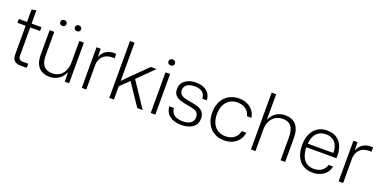

<svg xmlns="http://www.w3.org/2000/svg" viewBox="-14 -1516 4610 2313"><g transform="rotate(20 2291.0 -359.5)"><path d="M230 0Q180 0 153 -24.5Q126 -49 126 -105V-472H21V-521H126V-681L184 -691V-521H311V-472H185V-113Q185 -81 199.5 -67Q214 -53 244 -53H312V0Z M605 8Q548 8 505 -15Q462 -38 439 -85.5Q416 -133 416 -204V-521H475V-217Q475 -162 490 -123Q505 -84 538 -63.5Q571 -43 623 -43Q674 -43 713 -68Q752 -93 774 -139.5Q796 -186 796 -247V-521H855V0H800L796 -116H792Q771 -59 720.5 -25.5Q670 8 605 8ZM729 -621Q712 -621 700.5 -631.5Q689 -642 689 -658Q689 -675 700.5 -685.5Q712 -696 729 -696Q747 -696 758 -685.5Q769 -675 769 -658Q769 -642 758 -631.5Q747 -621 729 -621ZM542 -621Q525 -621 513.5 -631.5Q502 -642 502 -658Q502 -675 513.5 -685.5Q525 -696 542 -696Q560 -696 571 -685.5Q582 -675 582 -658Q582 -642 571 -631.5Q560 -621 542 -621Z M1017 0V-521H1069L1073 -420H1076Q1093 -471 1137 -499.5Q1181 -528 1236 -528Q1245 -528 1252.5 -527.5Q1260 -527 1267 -526V-470Q1261 -471 1252.5 -471Q1244 -471 1236 -471Q1192 -471 1157 -454Q1122 -437 1100.5 -404Q1079 -371 1075 -325V0Z M1370 0V-729H1429V-239L1477 -288L1712 -521H1787L1584 -321L1798 0H1729L1574 -229L1542 -280L1429 -171V0Z M1901 0V-521H1960V0ZM1930 -620Q1912 -620 1900.5 -630.5Q1889 -641 1889 -658Q1889 -676 1900.5 -686.5Q1912 -697 1930 -697Q1948 -697 1960 -686.5Q1972 -676 1972 -658Q1972 -641 1960 -630.5Q1948 -620 1930 -620Z M2292 10Q2245 10 2207 -1.5Q2169 -13 2142 -34Q2115 -55 2100.5 -85.5Q2086 -116 2084 -152H2143Q2146 -113 2165 -87.5Q2184 -62 2217.5 -49.5Q2251 -37 2294 -37Q2361 -37 2397 -63Q2433 -89 2433 -136Q2433 -170 2418.5 -190Q2404 -210 2372.5 -221Q2341 -232 2290 -239Q2228 -249 2185 -264.5Q2142 -280 2120.5 -308Q2099 -336 2099 -383Q2099 -428 2123 -460.5Q2147 -493 2190 -512Q2233 -531 2291 -531Q2350 -531 2392.5 -512Q2435 -493 2458.5 -458Q2482 -423 2484 -374H2426Q2424 -414 2406.5 -438Q2389 -462 2359.5 -473Q2330 -484 2291 -484Q2228 -484 2193 -458Q2158 -432 2158 -389Q2158 -358 2174 -338.5Q2190 -319 2223 -308.5Q2256 -298 2307 -290Q2363 -282 2405.5 -267Q2448 -252 2471 -222.5Q2494 -193 2494 -141Q2494 -93 2469 -59Q2444 -25 2398.5 -7.5Q2353 10 2292 10Z M2841 8Q2786 8 2740.5 -11Q2695 -30 2662.5 -65.5Q2630 -101 2612.5 -150Q2595 -199 2595 -259Q2595 -320 2612.5 -369.5Q2630 -419 2663 -454.5Q2696 -490 2742 -509.5Q2788 -529 2845 -529Q2902 -529 2948.5 -508Q2995 -487 3024.5 -448.5Q3054 -410 3061 -360H3004Q2995 -398 2972 -424Q2949 -450 2915.5 -463.5Q2882 -477 2842 -477Q2798 -477 2763.5 -461Q2729 -445 2704.5 -416.5Q2680 -388 2667.5 -348Q2655 -308 2655 -259Q2655 -192 2678 -144Q2701 -96 2743 -70Q2785 -44 2841 -44Q2886 -44 2920.5 -59.5Q2955 -75 2977.5 -103.5Q3000 -132 3006 -170H3065Q3057 -116 3026.5 -75.5Q2996 -35 2949 -13.5Q2902 8 2841 8Z M3186 0V-729H3244V-408H3248Q3273 -468 3324.5 -498.5Q3376 -529 3437 -529Q3478 -529 3512.5 -516.5Q3547 -504 3572 -477.5Q3597 -451 3611 -408.5Q3625 -366 3625 -305V0H3566V-294Q3566 -357 3550.5 -398Q3535 -439 3503 -458.5Q3471 -478 3421 -478Q3368 -478 3328 -452Q3288 -426 3266 -381.5Q3244 -337 3244 -279V0Z M3976 9Q3904 9 3852.5 -24Q3801 -57 3774 -117.5Q3747 -178 3747 -259Q3747 -341 3773.5 -401.5Q3800 -462 3850.5 -495.5Q3901 -529 3974 -529Q4050 -529 4100 -494Q4150 -459 4172.5 -397Q4195 -335 4190 -253H3804Q3806 -181 3827 -133.5Q3848 -86 3886.5 -62.5Q3925 -39 3976 -39Q4037 -39 4076.5 -68Q4116 -97 4129 -145H4186Q4177 -96 4147.5 -61.5Q4118 -27 4074 -9Q4030 9 3976 9ZM3805 -289 3798 -300H4140L4133 -287Q4134 -356 4114 -398.5Q4094 -441 4058 -461Q4022 -481 3974 -481Q3925 -481 3888 -459.5Q3851 -438 3829.5 -395.5Q3808 -353 3805 -289Z M4310 0V-521H4362L4366 -420H4369Q4386 -471 4430 -499.5Q4474 -528 4529 -528Q4538 -528 4545.5 -527.5Q4553 -527 4560 -526V-470Q4554 -471 4545.5 -471Q4537 -471 4529 -471Q4485 -471 4450 -454Q4415 -437 4393.5 -404Q4372 -371 4368 -325V0Z"/></g></svg>

Font: Mona Sans Light
Style: Regular
Weight: 300
Designer: Deni Anggara
Foundry: GitHub
Version: Version 2.000